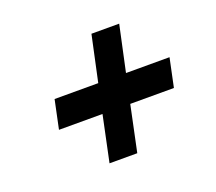

<svg xmlns="http://www.w3.org/2000/svg" viewBox="-86 -699 771 686"><g transform="rotate(-20 300.0 -356.5)"><path d="M222.6 -128.2 259.3 -302.4H93.8L116.7 -411.2H282.7L320.2 -585.3H425.7L388.2 -411.2H553.7L530.8 -302.4H364.8L328.1 -128.2Z"/></g></svg>

Font: Red Hat Display VF
Style: Italic
Weight: 300
Italic angle: -12°
Designer: Pentagram, MCKL
Foundry: Pentagram, MCKL
Version: Version 1.010